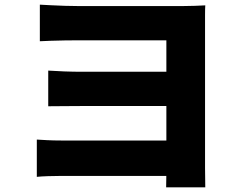

<svg xmlns="http://www.w3.org/2000/svg" viewBox="-20 -760 1040 824"><path d="M151 -740Q170 -739 198.5 -737.5Q227 -736 258.5 -735Q290 -734 316 -734Q346 -734 383.5 -734Q421 -734 462.5 -734Q504 -734 546.5 -734Q589 -734 629.5 -734Q670 -734 704.5 -734Q739 -734 765 -734Q788 -734 816.5 -735Q845 -736 861 -737Q860 -724 860 -695.5Q860 -667 860 -644Q860 -631 860 -588Q860 -545 860 -484.5Q860 -424 860 -356.5Q860 -289 860 -225Q860 -161 860 -111.5Q860 -62 860 -39Q860 -23 860.5 2.5Q861 28 861 44H693Q693 32 693.5 13.5Q694 -5 694 -24Q694 -43 694 -55Q694 -86 694 -134Q694 -182 694 -238.5Q694 -295 694 -351.5Q694 -408 694 -457.5Q694 -507 694 -541.5Q694 -576 694 -587Q681 -587 656 -587Q631 -587 599 -587Q567 -587 530 -587Q493 -587 455 -587Q417 -587 381.5 -587Q346 -587 316 -587Q290 -587 258 -586.5Q226 -586 197.5 -585Q169 -584 151 -583ZM187 -457Q216 -455 255.5 -453.5Q295 -452 332 -452Q348 -452 383.5 -452Q419 -452 465.5 -452Q512 -452 561.5 -452Q611 -452 655.5 -452Q700 -452 730.5 -452Q761 -452 769 -452V-305Q761 -305 730 -305Q699 -305 655 -305Q611 -305 561.5 -305Q512 -305 465.5 -305Q419 -305 383.5 -305Q348 -305 332 -305Q295 -305 252.5 -304.5Q210 -304 187 -304ZM138 -161Q154 -160 181.5 -158.5Q209 -157 243 -157Q263 -157 305.5 -157Q348 -157 403 -157Q458 -157 516.5 -157Q575 -157 628 -157Q681 -157 719 -157Q757 -157 770 -157V-5Q752 -5 712 -5Q672 -5 619 -5Q566 -5 509 -5Q452 -5 398.5 -5Q345 -5 303.5 -5Q262 -5 242 -5Q217 -5 186 -4Q155 -3 138 -1Z"/></svg>

Font: Noto Sans SC Thin Black
Style: Regular
Weight: 900
Version: Version 2.004-H2;hotconv 1.0.118;makeotfexe 2.5.65603